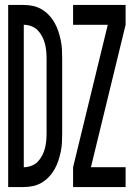

<svg xmlns="http://www.w3.org/2000/svg" viewBox="-20 -755 540 775"><path d="M275 0V-80L415 -655H275V-735H487V-655L347 -80H487V0ZM13 0V-735H76Q95 -735 113.5 -731Q132 -727 148 -717.5Q164 -708 177 -694.5Q190 -681 199.5 -664.5Q209 -648 215 -630Q221 -612 225 -593.5Q229 -575 230 -556.5Q231 -538 231 -519V-216Q231 -197 230 -178.5Q229 -160 225 -141.5Q221 -123 215 -105Q209 -87 199.5 -70.5Q190 -54 177 -40.5Q164 -27 148 -17.5Q132 -8 113.5 -4Q95 0 76 0ZM76 -80Q91 -80 106 -85.5Q121 -91 131.5 -101.5Q142 -112 149.5 -126Q157 -140 161 -155Q165 -170 166.5 -185.5Q168 -201 168 -216V-519Q168 -534 166.5 -549.5Q165 -565 161 -580Q157 -595 149.5 -609Q142 -623 131.5 -633.5Q121 -644 106 -649.5Q91 -655 76 -655Z"/></svg>

Font: Iosevka Bendy Medium
Style: Regular
Weight: 500
Monospace: yes
Designer: Belleve Invis
Foundry: Belleve Invis
Version: Version 30.1.2